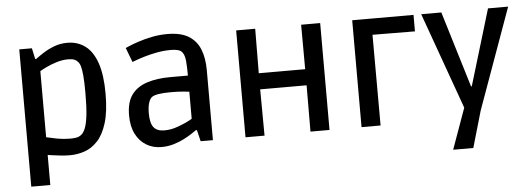

<svg xmlns="http://www.w3.org/2000/svg" viewBox="-50 -738 2865 1045"><g transform="rotate(-5 1383.0 -215.5)"><path d="M82 166V-584H151L164 -524H169Q189 -539 215 -555.5Q241 -572 274 -584.5Q307 -597 346 -597Q401 -597 442.5 -566.5Q484 -536 506.5 -471Q529 -406 529 -303Q529 -206 510 -144Q491 -82 459 -47.5Q427 -13 387.5 0.5Q348 14 308 14Q284 14 259 11.5Q234 9 214.5 6Q195 3 186 2V166ZM319 -76Q334 -76 349.5 -78.5Q365 -81 377 -91Q390 -101 399.5 -124.5Q409 -148 414.5 -193Q420 -238 420 -315Q420 -374 417 -409Q414 -444 408.5 -462.5Q403 -481 394 -489Q389 -496 377 -501.5Q365 -507 341 -507Q311 -507 278.5 -497Q246 -487 220.5 -474.5Q195 -462 186 -456V-95Q201 -91 239.5 -83.5Q278 -76 319 -76Z M807 13Q761 13 724.5 -9Q688 -31 667 -72.5Q646 -114 646 -174Q646 -246 676 -286.5Q706 -327 760.5 -344.5Q815 -362 887 -362H984Q984 -410 981 -441.5Q978 -473 967 -488Q959 -500 943 -504.5Q927 -509 904 -509Q865 -509 827.5 -502Q790 -495 758.5 -485.5Q727 -476 708.5 -469Q690 -462 690 -462L660 -541Q660 -541 679.5 -549.5Q699 -558 732 -569Q765 -580 806 -588.5Q847 -597 892 -597Q965 -597 1008 -570.5Q1051 -544 1070 -496Q1089 -448 1089 -382V0H1022L1007 -62H1001Q994 -57 976 -45Q958 -33 932 -19.5Q906 -6 874 3.5Q842 13 807 13ZM831 -76Q864 -76 895.5 -86.5Q927 -97 951 -108.5Q975 -120 984 -126V-274Q975 -275 949.5 -277.5Q924 -280 883 -280Q799 -280 778 -262Q767 -253 760.5 -231Q754 -209 754 -176Q754 -123 772 -99.5Q790 -76 831 -76Z M1267 0V-584H1371L1369 -294L1371 0ZM1622 0 1623 -290 1622 -584H1726V0ZM1296 -253V-341H1695V-253Z M1901 0V-584H2004L2005 0ZM1951 -584H2236V-494L1950 -496Z M2387 166 2467 -57 2278 -584H2388L2514 -169H2518L2643 -584H2753L2555 -34L2497 166Z"/></g></svg>

Font: Ruda SemiBold
Style: Regular
Weight: 600
Designer: Mariela Monsalve and Angelina Sanchez
Foundry: Mariela Monsalve and Angelina Sanchez
Version: Version 2.001